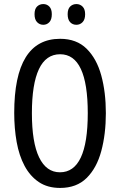

<svg xmlns="http://www.w3.org/2000/svg" viewBox="-20 -915 590 945"><path d="M501 -358Q501 -255 478.5 -171.5Q456 -88 406.5 -39Q357 10 276 10Q214 10 171 -19Q128 -48 101 -98.5Q74 -149 62 -216Q50 -283 50 -359Q50 -724 276 -724Q357 -724 406.5 -675Q456 -626 478.5 -543.5Q501 -461 501 -358ZM137 -358Q137 -214 172.5 -140.5Q208 -67 275 -67Q412 -67 412 -358Q412 -648 276 -648Q206 -648 171.5 -574.5Q137 -501 137 -358ZM150 -845Q150 -871 162.5 -883Q175 -895 193 -895Q211 -895 223 -882.5Q235 -870 235 -845Q235 -819 223 -806Q211 -793 193 -793Q175 -793 162.5 -806Q150 -819 150 -845ZM313 -845Q313 -871 325.5 -883Q338 -895 356 -895Q374 -895 386.5 -882.5Q399 -870 399 -845Q399 -819 386.5 -806Q374 -793 356 -793Q337 -793 325 -806Q313 -819 313 -845Z"/></svg>

Font: Noto Sans Lao ExtraCondensed
Style: Regular
Weight: 400
Width: 2
Designer: Monotype Design Team
Foundry: Monotype Imaging Inc.
Version: Version 2.004; ttfautohint (v1.8.4.7-5d5b)